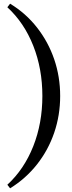

<svg xmlns="http://www.w3.org/2000/svg" viewBox="-20 -785 388 1040"><path d="M34.7 235 19.8 215.7Q110.8 132 160.1 7.3Q209.5 -117.5 209.5 -265Q209.5 -412.5 160.1 -537.3Q110.8 -662 19.8 -745.7L34.7 -765Q119.5 -713.7 180.5 -635.9Q241.4 -558.2 273.7 -463.7Q305.9 -369.2 305.9 -265Q305.9 -161 273.7 -66.4Q241.4 28.2 180.5 105.4Q119.5 182.7 34.7 235Z"/></svg>

Font: Platypi Light
Style: Regular
Weight: 300
Designer: David Sargent
Foundry: Bolt Cutter Type
Version: Version 1.200